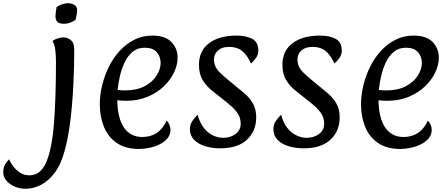

<svg xmlns="http://www.w3.org/2000/svg" viewBox="-221 -904 2767 1187"><path d="M256 -841Q256 -830 253.5 -815Q251 -800 245 -780Q208 -757 176 -757Q146 -757 134 -768.5Q122 -780 122 -804Q122 -815 124 -829Q126 -843 129 -861Q166 -884 198 -884Q221 -884 238.5 -874Q256 -864 256 -841ZM-62 263Q-100 263 -131.5 249Q-163 235 -182 212Q-201 189 -201 161Q-201 131 -188.5 111Q-176 91 -165 81Q-145 124 -113 152Q-81 180 -39 180Q31 180 66 96Q101 12 113 -145Q125 -302 125 -521Q125 -553 121.5 -590Q118 -627 104 -650Q112 -659 134 -666Q156 -673 170 -673Q196 -673 217 -656Q238 -639 238 -597Q238 -491 232.5 -379Q227 -267 214.5 -162.5Q202 -58 180 23Q157 112 117 164.5Q77 217 30 240Q-17 263 -62 263Z M640 17Q555 17 501 -20Q447 -57 421.5 -120Q396 -183 396 -259Q396 -317 410.5 -376.5Q425 -436 452 -491Q479 -546 519 -589.5Q559 -633 609.5 -658.5Q660 -684 721 -684Q801 -684 839 -644Q877 -604 877 -548Q877 -504 855.5 -457.5Q834 -411 792.5 -371Q751 -331 692 -306Q633 -281 558 -281Q531 -281 504 -284Q506 -172 546 -114.5Q586 -57 659 -57Q709 -57 747 -81.5Q785 -106 809 -158Q821 -147 827 -131.5Q833 -116 833 -102Q833 -71 814 -48.5Q795 -26 765.5 -11.5Q736 3 702.5 10Q669 17 640 17ZM551 -345Q624 -345 673 -371Q722 -397 747 -436.5Q772 -476 772 -515Q772 -554 748 -581.5Q724 -609 674 -609Q629 -609 598.5 -583.5Q568 -558 549 -517.5Q530 -477 520 -432Q510 -387 506 -348Q530 -345 551 -345Z M1140 13Q1090 13 1047.5 0Q1005 -13 979 -39.5Q953 -66 953 -106Q953 -134 967.5 -155Q982 -176 1001 -195Q1014 -144 1039.5 -112.5Q1065 -81 1096.5 -66.5Q1128 -52 1159 -52Q1203 -52 1235 -75.5Q1267 -99 1267 -139Q1267 -177 1247 -205.5Q1227 -234 1188 -265.5Q1149 -297 1092 -342Q1055 -371 1032 -409Q1009 -447 1009 -503Q1009 -590 1071.5 -637Q1134 -684 1241 -684Q1300 -684 1338 -664Q1376 -644 1376 -591Q1376 -565 1360 -543.5Q1344 -522 1330 -511Q1313 -554 1281.5 -584Q1250 -614 1194 -614Q1151 -614 1126.5 -592Q1102 -570 1102 -538Q1102 -514 1110 -495Q1118 -476 1138.5 -455.5Q1159 -435 1194 -406Q1229 -377 1283 -333Q1321 -302 1342 -265.5Q1363 -229 1363 -179Q1363 -94 1306 -40.5Q1249 13 1140 13Z M1656 13Q1606 13 1563.5 0Q1521 -13 1495 -39.5Q1469 -66 1469 -106Q1469 -134 1483.5 -155Q1498 -176 1517 -195Q1530 -144 1555.5 -112.5Q1581 -81 1612.5 -66.5Q1644 -52 1675 -52Q1719 -52 1751 -75.5Q1783 -99 1783 -139Q1783 -177 1763 -205.5Q1743 -234 1704 -265.5Q1665 -297 1608 -342Q1571 -371 1548 -409Q1525 -447 1525 -503Q1525 -590 1587.5 -637Q1650 -684 1757 -684Q1816 -684 1854 -664Q1892 -644 1892 -591Q1892 -565 1876 -543.5Q1860 -522 1846 -511Q1829 -554 1797.5 -584Q1766 -614 1710 -614Q1667 -614 1642.5 -592Q1618 -570 1618 -538Q1618 -514 1626 -495Q1634 -476 1654.5 -455.5Q1675 -435 1710 -406Q1745 -377 1799 -333Q1837 -302 1858 -265.5Q1879 -229 1879 -179Q1879 -94 1822 -40.5Q1765 13 1656 13Z M2255 17Q2170 17 2116 -20Q2062 -57 2036.5 -120Q2011 -183 2011 -259Q2011 -317 2025.5 -376.5Q2040 -436 2067 -491Q2094 -546 2134 -589.5Q2174 -633 2224.5 -658.5Q2275 -684 2336 -684Q2416 -684 2454 -644Q2492 -604 2492 -548Q2492 -504 2470.5 -457.5Q2449 -411 2407.5 -371Q2366 -331 2307 -306Q2248 -281 2173 -281Q2146 -281 2119 -284Q2121 -172 2161 -114.5Q2201 -57 2274 -57Q2324 -57 2362 -81.5Q2400 -106 2424 -158Q2436 -147 2442 -131.5Q2448 -116 2448 -102Q2448 -71 2429 -48.5Q2410 -26 2380.5 -11.5Q2351 3 2317.5 10Q2284 17 2255 17ZM2166 -345Q2239 -345 2288 -371Q2337 -397 2362 -436.5Q2387 -476 2387 -515Q2387 -554 2363 -581.5Q2339 -609 2289 -609Q2244 -609 2213.5 -583.5Q2183 -558 2164 -517.5Q2145 -477 2135 -432Q2125 -387 2121 -348Q2145 -345 2166 -345Z"/></svg>

Font: Paprika
Style: Regular
Weight: 400
Designer: Eduardo Rodriguez Tunni
Foundry: Eduardo Rodriguez Tunni
Version: Version 1.010; ttfautohint (v1.8.3)